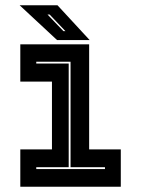

<svg xmlns="http://www.w3.org/2000/svg" viewBox="-20 -708 535 728"><path d="M57 0V-141.5H177V-398.5H57V-540H318V-141.5H438V0ZM117.5 -67H378V-74H247.5V-474H117.5V-467H240.5V-74H117.5ZM320 -556H196.5L54.5 -688H198ZM228 -590 168 -653H160L220.5 -590Z"/></svg>

Font: Tourney ExtraBold
Style: Regular
Weight: 800
Designer: Tyler Finck
Foundry: Etcetera Type Co
Version: Version 1.015